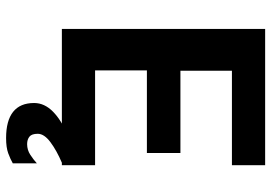

<svg xmlns="http://www.w3.org/2000/svg" viewBox="-150 -557 890 630"><g transform="rotate(90 295.0 -242.0)"><path d="M75 0V-667H522V-558H212V-389H482V-279H211V-109H522V0ZM433 183Q376 183 347 160Q318 137 318 91Q318 57 346.5 29Q375 1 423 -18L514 0Q474 17 446.5 37.5Q419 58 419 79Q419 99 428.5 106.5Q438 114 453 114Q472 114 488 103.5Q504 93 516 82V161Q502 169 483 176Q464 183 433 183Z"/></g></svg>

Font: Maven Pro SemiBold
Style: Regular
Weight: 600
Designer: Joe Prince
Foundry: Joe Prince
Version: Version 2.103